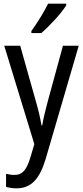

<svg xmlns="http://www.w3.org/2000/svg" viewBox="-20 -786 452 1046"><path d="M341 -757V-766H242C220 -721 186 -666 151 -617V-606H205C248 -642 316 -716 341 -757ZM3 -537 167 -1 147 67C126 138 104 167 58 167C43 167 26 164 13 161V232C31 237 49 240 70 240C152 240 197 186 229 79L409 -537H323L240 -233C227 -185 216 -139 210 -103H206C199 -146 188 -190 176 -232L90 -537Z"/></svg>

Font: Noto Sans Lao Looped Condensed
Style: Regular
Weight: 400
Width: 3
Designer: Mark Frömberg, Ben Mitchell
Foundry: The Fontpad Ltd
Version: Version 1.003